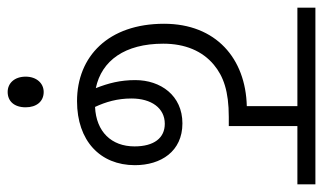

<svg xmlns="http://www.w3.org/2000/svg" viewBox="-191 -471 843 501"><g transform="rotate(90 230.5 -220.5)"><path d="M244 0C347 0 411 -60 411 -151C411 -219 375 -275 302 -275C229 -275 189 -218 189 -152C189 -113 197 -82 210 -49C138 -64 94 -125 94 -225C94 -282 113 -327 149 -357C179 -382 218 -396 285 -396H309V-575H461V-622H0V-575H257V-443C133 -440 42 -363 42 -227C42 -82 127 0 244 0ZM237 -142C237 -194 262 -229 303 -229C340 -229 362 -201 362 -150C362 -90 324 -50 259 -47C246 -75 237 -105 237 -142ZM180 134C180 163 197 181 220 181C244 181 260 164 260 134C260 106 245 87 220 87C197 87 180 106 180 134Z"/></g></svg>

Font: Noto Sans Devanagari Condensed Light
Style: Regular
Weight: 300
Width: 3
Designer: Jelle Bosma - Monotype Design Team
Foundry: Monotype Imaging Inc.
Version: Version 2.004